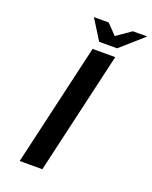

<svg xmlns="http://www.w3.org/2000/svg" viewBox="-164 -988 851 1076"><g transform="rotate(20 261.5 -450.0)"><path d="M90 0 259 -730H394L225 0ZM387 -780H280L205 -900H293L351 -840L437 -900H523Z"/></g></svg>

Font: Miedinger
Style: Bold-Italic
Weight: 700
Italic angle: -13°
Version: Version 001.000